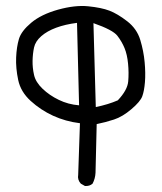

<svg xmlns="http://www.w3.org/2000/svg" viewBox="-20 -579 540 639"><path d="M262.7 40 249 32.2Q237.3 19.5 240.2 2.9L246.1 -168.9Q198.2 -174.8 156.7 -193.8Q115.2 -212.9 82 -243.2Q48.8 -273.4 40.5 -313Q32.2 -352.5 33.7 -387.7Q35.2 -422.9 43 -449.2Q50.8 -475.6 84 -503.4Q117.2 -531.2 173.3 -546.9Q229.5 -562.5 273.4 -558.1Q317.4 -553.7 344.2 -543.5Q371.1 -533.2 403.3 -508.3Q435.5 -483.4 446.8 -446.3Q458 -409.2 461.4 -372.1Q464.8 -335 462.4 -305.7Q460 -276.4 453.6 -258.8Q447.3 -241.2 417.5 -215.8Q387.7 -190.4 359.4 -181.2Q331.1 -171.9 301.8 -166Q298.8 -23.4 297.9 -3.9Q296.9 15.6 288.1 32.2Q278.3 41 262.7 40ZM243.2 -228.5 236.3 -502.9Q197.3 -498 167 -486.8Q136.7 -475.6 117.2 -458.5Q97.7 -441.4 93.3 -420.9Q88.9 -400.4 88.4 -377Q87.9 -353.5 93.3 -329.6Q98.6 -305.7 121.6 -283.7Q144.5 -261.7 175.8 -246.6Q207 -231.4 243.2 -228.5ZM372.1 -245.1Q404.3 -279.3 406.7 -308.1Q409.2 -336.9 406.2 -367.2Q403.3 -397.5 394.5 -418.9Q385.7 -440.4 370.6 -460Q355.5 -479.5 291 -502L298.8 -222.7Q340.8 -231.4 372.1 -245.1Z"/></svg>

Font: NaikaiFont
Style: Regular
Weight: 400
Version: Version 1.67